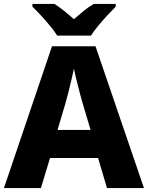

<svg xmlns="http://www.w3.org/2000/svg" viewBox="-20 -951 748 971"><path d="M521 0 476 -152H233L187 0H0L243 -717H463L708 0ZM397 -432Q392 -448 383.5 -481Q375 -514 366.5 -548Q358 -582 354 -604Q349 -581 341.5 -548.5Q334 -516 326 -484.5Q318 -453 312 -432L271 -294H438ZM269 -771Q255 -794 232.5 -821Q210 -848 186.5 -873.5Q163 -899 144 -917V-931H256Q282 -914 305 -895.5Q328 -877 354 -854Q380 -877 404 -896.5Q428 -916 454 -931H565V-917Q548 -900 524 -874.5Q500 -849 477.5 -821.5Q455 -794 440 -771Z"/></svg>

Font: Noto Sans Thai Looped ExtraBold
Style: Regular
Weight: 800
Designer: Sasikarn Vongin, Ben Mitchell
Foundry: The Fontpad Ltd
Version: Version 1.001; ttfautohint (v1.8.4.7-5d5b)